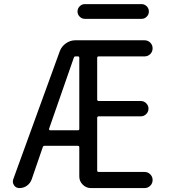

<svg xmlns="http://www.w3.org/2000/svg" viewBox="-20 -955 850 954"><path d="M223.6 -314.5Q223.6 -311.5 225.1 -309.6Q226.6 -307.6 228.5 -307.6H367.2Q374 -307.6 374 -314.5V-668Q374 -674.8 367.2 -674.8H355.5Q348.6 -674.8 346.7 -668ZM402.3 -861.3Q386.7 -861.3 376 -872.1Q365.2 -882.8 365.2 -897.9Q365.2 -913.1 376 -923.8Q386.7 -934.6 402.3 -934.6H683.6Q698.2 -934.6 709 -923.8Q719.7 -913.1 719.7 -897.9Q719.7 -882.8 709 -872.1Q698.2 -861.3 683.6 -861.3ZM277.3 -701.2Q286.1 -724.6 307.6 -739.7Q329.1 -754.9 354.5 -754.9H698.2Q714.8 -754.9 726.6 -743.2Q738.3 -731.4 738.3 -714.8Q738.3 -698.2 726.6 -686.5Q714.8 -674.8 698.2 -674.8H470.7Q462.9 -674.8 462.9 -668V-460.9Q462.9 -453.1 470.7 -453.1H679.7Q695.3 -453.1 706.5 -441.9Q717.8 -430.7 717.8 -415Q717.8 -399.4 706.5 -388.2Q695.3 -377 679.7 -377H470.7Q462.9 -377 462.9 -369.1V-107.4Q462.9 -100.6 470.7 -100.6H698.2Q714.8 -100.6 726.6 -88.9Q738.3 -77.1 738.3 -60.5Q738.3 -43.9 726.6 -32.2Q714.8 -20.5 698.2 -20.5H431.6Q408.2 -20.5 391.1 -37.6Q374 -54.7 374 -78.1V-222.7Q374 -230.5 367.2 -230.5H201.2Q194.3 -230.5 192.4 -223.6L137.7 -64.5Q130.9 -44.9 114.3 -32.7Q97.7 -20.5 76.2 -20.5Q59.6 -20.5 49.8 -34.2Q43.9 -43 43.9 -52.7Q43.9 -58.6 45.9 -64.5Z"/></svg>

Font: Gen Jyuu Gothic P Regular
Style: Regular
Weight: 400
Designer: [Source Han Sans]
Ryoko NISHIZUKA  (kana & ideographs); Paul D. Hunt (Latin, Greek & Cyrillic); Wenlong ZHANG  (bopomofo
Version: Version 1.002.20150607